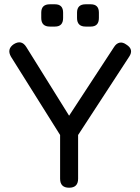

<svg xmlns="http://www.w3.org/2000/svg" viewBox="-20 -876 655 896"><path d="M302.5 0Q260.5 0 260.5 -42V-246L31.5 -611Q10.5 -647 44.5 -670Q80.5 -692 102.5 -657L302.5 -336L512.5 -657Q523 -673.5 538 -676.8Q553 -680 569.5 -668Q606 -645.5 582.5 -611L344.5 -246V-42Q344.5 0 302.5 0ZM212.5 -752Q172.5 -752 172.5 -792V-817Q172.5 -856 212.5 -856H236.5Q274.5 -856 274.5 -817V-792Q274.5 -752 236.5 -752ZM379.5 -752Q339.5 -752 339.5 -792V-817Q339.5 -856 379.5 -856H403.5Q441.5 -856 441.5 -817V-792Q441.5 -752 403.5 -752Z"/></svg>

Font: Jura Light
Style: Bold
Weight: 700
Version: Version 5.104